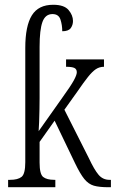

<svg xmlns="http://www.w3.org/2000/svg" viewBox="-20 -785 485 805"><path d="M14 0V-31H22Q55 -31 70.5 -43.5Q86 -56 86 -105V-584Q86 -676 113.5 -720.5Q141 -765 203 -765Q249 -765 267.5 -743Q286 -721 286 -697Q286 -680 276.5 -667Q267 -654 241 -654Q241 -680 233.5 -703Q226 -726 200 -726Q170 -726 158 -693Q146 -660 146 -589V-374Q146 -356 145.5 -327.5Q145 -299 144 -272.5Q143 -246 142 -235L241 -375Q277 -425 289.5 -448Q302 -471 302 -482Q302 -495 292 -500Q282 -505 257 -505V-536H416V-505Q397 -505 382 -495Q367 -485 349 -462.5Q331 -440 305 -402L250 -325L353 -121Q375 -74 393 -52.5Q411 -31 439 -31H445V0H435Q396 0 373.5 -6.5Q351 -13 333.5 -34.5Q316 -56 294 -102L209 -279L146 -190V-103Q146 -55 161 -43Q176 -31 208 -31H212V0Z"/></svg>

Font: Noto Serif ExtraCondensed Light
Style: Regular
Weight: 300
Width: 2
Designer: Monotype Design Team
Foundry: Monotype Imaging Inc.
Version: Version 2.014; ttfautohint (v1.8.4.7-5d5b)